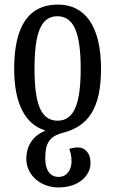

<svg xmlns="http://www.w3.org/2000/svg" viewBox="-20 -568 504 840"><path d="M233 -548C108 -548 42 -457 42 -267C42 -115 90 -25 176 2V5C117 29 95 79 95 126C95 198 157 252 236 252C327 252 376 198 376 146C376 97 348 77 322 77C307 77 294 80 283 83C287 94 293 110 293 138C293 175 273 206 236 206C200 206 178 177 178 126C178 68 189 30 255 13C365 -15 422 -92 422 -267C422 -457 350 -548 233 -548ZM231 -497C305 -497 333 -419 333 -267C333 -118 306 -40 232 -40C157 -40 131 -118 131 -267C131 -419 157 -497 231 -497Z"/></svg>

Font: Noto Serif Georgian ExtraCondensed
Style: Regular
Weight: 400
Width: 2
Designer: Monotype Design Team, Akaki Razmadze
Foundry: Google LLC
Version: Version 2.003